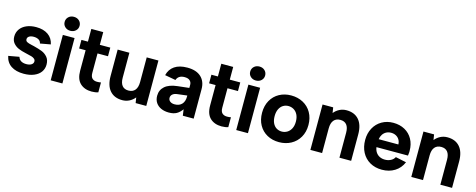

<svg xmlns="http://www.w3.org/2000/svg" viewBox="-33 -1376 5066 2042"><g transform="rotate(15 2500.0 -355.0)"><path d="M26.9 -134.2 145.4 -155.6Q154.3 -125.7 177.7 -112.5Q201.1 -99.3 234.5 -99.3Q270.4 -99.3 291 -113Q311.7 -126.7 311.7 -148.6Q311.7 -166 298.7 -177Q285.8 -187.9 266.6 -193.7Q247.4 -199.4 214.9 -206.4Q204.4 -208.9 196.5 -210.9Q152.5 -220.3 118.5 -234.8Q84.4 -249.3 60.2 -277.6Q35.9 -305.9 35.9 -351.4Q35.9 -396.4 60.9 -431.9Q85.9 -467.5 131.7 -487.2Q177.5 -507 237.5 -507Q317.6 -507 368.9 -471.2Q420.2 -435.4 433.6 -369.3L319.2 -348.4Q313.7 -375.8 291.3 -388.2Q268.9 -400.7 238 -400.7Q206.2 -400.7 187.5 -388.5Q168.9 -376.3 168.9 -355.9Q168.9 -337 185.3 -327.8Q201.8 -318.6 237.2 -311.1L263.6 -305.1Q320.6 -290.6 356.6 -276.4Q392.6 -262.2 418.9 -231.4Q445.2 -200.6 445.2 -149.1Q445.2 -104.1 420.4 -68.8Q395.7 -33.5 347.6 -13.3Q299.6 7 234.1 7Q148.9 7 95.4 -28.3Q41.8 -63.6 26.9 -134.2Z M530.8 -500H659.8V0H530.8ZM513.3 -638.8Q513.3 -672.4 536.6 -694.5Q559.9 -716.5 595.6 -716.5Q631.2 -716.5 654.5 -694.5Q677.9 -672.4 677.9 -638.8Q677.9 -606.7 654.5 -584.7Q631.2 -562.6 595.6 -562.6Q559.9 -562.6 536.6 -584.7Q513.3 -606.7 513.3 -638.8Z M981.1 3Q902 3 854.5 -42Q807 -87.1 807 -180.2V-405.2H735.5V-500H807V-640H938V-500H1053.3V-405.2H938V-190.2Q938 -148.8 957.7 -130.7Q977.4 -112.5 1010.3 -112.5Q1033.8 -112.5 1053.3 -116.5V-8Q1040.3 -3 1021 0Q1001.7 3 981.1 3Z M1583.2 0H1466.2L1456.7 -60Q1431.7 -29 1396.7 -11Q1361.7 7 1319.8 7Q1231.3 7 1182.8 -48.8Q1134.4 -104.5 1134.4 -209V-500H1263.4V-225Q1263.4 -168.2 1287 -138.6Q1310.7 -108.9 1357 -108.9Q1403.9 -108.9 1429 -139.3Q1454.2 -169.7 1454.2 -228.5V-500H1583.2Z M1666.9 -135Q1666.9 -199 1713.1 -239.3Q1759.4 -279.5 1850.9 -289.5L1976.2 -303.5V-337.9Q1976.2 -365.8 1957.2 -383.7Q1938.3 -401.7 1898 -401.7Q1864.2 -401.7 1842 -387.5Q1819.9 -373.2 1811.4 -346.8L1692.4 -368.3Q1708.4 -434.9 1761.1 -470.9Q1813.9 -507 1901.5 -507Q2000.1 -507 2052.6 -458.2Q2105.2 -409.4 2105.2 -324.8V0H1985.7L1976.2 -68.4Q1949.1 -30.4 1916.2 -12.2Q1883.2 6 1832.3 6Q1783.9 6 1746.4 -10.7Q1708.9 -27.5 1687.9 -59.2Q1666.9 -91 1666.9 -135ZM1976.2 -207.9V-219.8L1870.5 -206.9Q1836.2 -202.9 1818.1 -187.2Q1799.9 -171.5 1799.9 -147.6Q1799.9 -124.2 1818.6 -109.3Q1837.3 -94.3 1869.7 -94.3Q1919.9 -94.3 1948 -124Q1976.2 -153.6 1976.2 -207.9Z M2412.1 3Q2333 3 2285.5 -42Q2238 -87.1 2238 -180.2V-405.2H2166.5V-500H2238V-640H2369V-500H2484.3V-405.2H2369V-190.2Q2369 -148.8 2388.7 -130.7Q2408.4 -112.5 2441.3 -112.5Q2464.8 -112.5 2484.3 -116.5V-8Q2471.3 -3 2452 0Q2432.7 3 2412.1 3Z M2573.8 -500H2702.8V0H2573.8ZM2556.3 -638.8Q2556.3 -672.4 2579.6 -694.5Q2602.9 -716.5 2638.6 -716.5Q2674.2 -716.5 2697.5 -694.5Q2720.9 -672.4 2720.9 -638.8Q2720.9 -606.7 2697.5 -584.7Q2674.2 -562.6 2638.6 -562.6Q2602.9 -562.6 2579.6 -584.7Q2556.3 -606.7 2556.3 -638.8Z M2791.4 -250Q2791.4 -327 2824.3 -385.5Q2857.3 -444 2915.1 -475.5Q2972.9 -507 3044.9 -507Q3118 -507 3176.6 -475.5Q3235.3 -444 3268.6 -385.5Q3302 -327 3302 -250Q3302 -172.5 3268.2 -114.2Q3234.5 -56 3175.9 -24.5Q3117.3 7 3045 7Q2971.7 7 2914.1 -24.5Q2856.6 -56 2824 -114Q2791.4 -172 2791.4 -250ZM3163.5 -250Q3163.5 -295.3 3147.3 -327.1Q3131.2 -358.8 3103.9 -374.7Q3076.6 -390.5 3045.1 -390.5Q3013.6 -390.5 2987.5 -374.7Q2961.4 -358.8 2945.7 -327.1Q2929.9 -295.3 2929.9 -249.7Q2929.9 -204.2 2945.1 -172.5Q2960.3 -140.9 2986.5 -125.2Q3012.7 -109.5 3045 -109.5Q3075.8 -109.5 3103.2 -125.4Q3130.6 -141.4 3147 -173Q3163.5 -204.7 3163.5 -250Z M3390.3 -500H3507.3L3516.8 -440Q3541.8 -471 3576.8 -489Q3611.8 -507 3653.7 -507Q3742.2 -507 3790.7 -451.2Q3839.2 -395.5 3839.2 -291V0H3710.2V-275Q3710.2 -331.8 3686.5 -361.4Q3662.8 -391.1 3616.5 -391.1Q3569.6 -391.1 3544.5 -360.7Q3519.3 -330.3 3519.3 -271.5V0H3390.3Z M3925.4 -254.5Q3925.4 -327 3956.6 -384.8Q3987.9 -442.5 4043.6 -474.8Q4099.4 -507 4169.4 -507Q4241.5 -507 4296.5 -476.5Q4351.5 -446 4382 -390.7Q4412.5 -335.5 4412.5 -262.9V-248.9Q4411.5 -237.9 4410.5 -229.9Q4409.5 -222 4408.5 -210.4H4061.4Q4065.9 -178.1 4081.8 -154.2Q4097.8 -130.3 4123.5 -117.6Q4149.1 -104.9 4182 -104.9Q4217.9 -104.9 4246.5 -120.1Q4275.1 -135.3 4288.1 -161.2L4406.6 -136.2Q4378.1 -68.1 4317.8 -30.5Q4257.5 7 4177.5 7Q4102.9 7 4045.6 -25.7Q3988.4 -58.5 3956.9 -117.7Q3925.4 -177 3925.4 -254.5ZM4173.5 -398.6Q4143.6 -398.6 4120.1 -385.9Q4096.7 -373.2 4081.8 -350.6Q4066.9 -327.9 4062.4 -298.1H4279.1Q4278.6 -326.9 4264.9 -350.1Q4251.2 -373.2 4227.5 -385.9Q4203.9 -398.6 4173.5 -398.6Z M4501.3 -500H4618.3L4627.8 -440Q4652.8 -471 4687.8 -489Q4722.8 -507 4764.7 -507Q4853.2 -507 4901.7 -451.2Q4950.2 -395.5 4950.2 -291V0H4821.2V-275Q4821.2 -331.8 4797.5 -361.4Q4773.8 -391.1 4727.5 -391.1Q4680.6 -391.1 4655.5 -360.7Q4630.3 -330.3 4630.3 -271.5V0H4501.3Z"/></g></svg>

Font: AF Albert Sans Medium
Style: Regular
Weight: 500
Designer: Andreas Rasmussen
Foundry: a.Foundry
Version: Version 1.300;Glyphs 3.2 (3231)